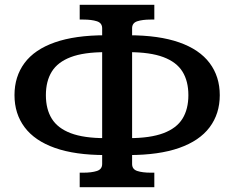

<svg xmlns="http://www.w3.org/2000/svg" viewBox="-20 -753 969 795"><path d="M403 -74V-636Q403 -658 381 -665Q359 -672 325 -672H310V-733H619V-672H604Q570 -672 548.5 -665Q527 -658 527 -636V-74Q527 -52 548.5 -45Q570 -38 604 -38H619V22H310V-38H325Q359 -38 381 -45Q403 -52 403 -74ZM416 -607V-537Q327 -537 273 -516.5Q219 -496 194.5 -456.5Q170 -417 170 -359Q170 -301 194.5 -261.5Q219 -222 273 -201.5Q327 -181 416 -181V-111Q291 -111 207.5 -140.5Q124 -170 82 -226Q40 -282 40 -359Q40 -436 81.5 -492Q123 -548 207 -577.5Q291 -607 416 -607ZM513 -111V-181Q602 -181 656.5 -201.5Q711 -222 735.5 -261.5Q760 -301 760 -359Q760 -417 735.5 -456.5Q711 -496 656.5 -516.5Q602 -537 513 -537V-607Q638 -607 722 -577.5Q806 -548 848 -492Q890 -436 890 -359Q890 -282 848 -226Q806 -170 722 -140.5Q638 -111 513 -111Z"/></svg>

Font: Roboto Serif Medium
Style: Regular
Weight: 500
Designer: Greg Gazdowicz
Foundry: Commercial Type
Version: Version 1.008